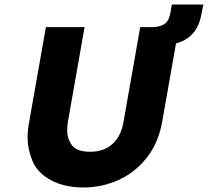

<svg xmlns="http://www.w3.org/2000/svg" viewBox="-20 -822 919 849"><path d="M354 -702 280 -282Q277 -263 277 -246Q277 -209 298 -180Q319 -151 379 -151Q439 -151 477 -185Q515 -219 526 -282L600 -702H771L697 -283Q680 -189 628.5 -124Q577 -59 504 -26Q431 7 348 7Q265 7 205 -25.5Q145 -58 123.5 -110.5Q102 -163 102 -214Q102 -246 109 -283L183 -702ZM601 -702H652Q683 -702 704.5 -714Q726 -726 733 -763L740 -802H879L871 -761Q863 -715 843 -687Q823 -659 794.5 -644Q766 -629 730 -624.5Q694 -620 654 -620Z"/></svg>

Font: Fz Poppins
Style: Bold Italic
Weight: 700
Italic angle: -10°
Designer: Ninad Kale (Devanagari), Jonny Pinhorn (Latin)
Foundry: Indian Type Foundry
Version: Vit hóa bi Vntype.Com & FontZin.Com